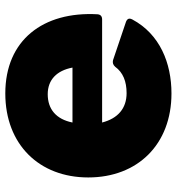

<svg xmlns="http://www.w3.org/2000/svg" viewBox="8 -606 651 706"><g transform="rotate(-90 333.0 -252.5)"><path d="M343 53C455 53 561 10 615 -91C617 -95 618 -98 618 -101C618 -107 614 -111 607 -114L465 -162C456 -164 448 -162 441 -154C420 -125 387 -112 344 -112C288 -112 251 -144 236 -202H615C627 -202 633 -208 634 -219C645 -419 539 -558 343 -558C155 -558 34 -433 34 -253C34 -72 155 53 343 53ZM438 -311H236C248 -371 285 -402 340 -402C393 -402 427 -369 438 -311Z"/></g></svg>

Font: LINE Seed JP_OTF ExtraBold
Style: Regular
Weight: 800
Designer: LY Corporation & Fontrix & Fontworks
Version: Version 1.013